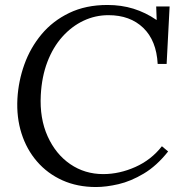

<svg xmlns="http://www.w3.org/2000/svg" viewBox="-20 -736 726 772"><path d="M412 -716Q468 -716 516.5 -701Q565 -686 609 -656H610L608 -710H662L650 -479H614Q609 -573 556 -624Q503 -675 416 -675Q363 -675 315.5 -652.5Q268 -630 230.5 -588Q193 -546 170.5 -487Q148 -428 144 -354Q139 -260 171.5 -188Q204 -116 262.5 -76Q321 -36 395 -36Q460 -36 524 -64.5Q588 -93 631 -148L656 -127Q610 -69 558 -38Q506 -7 456.5 4.5Q407 16 366 16Q291 16 231 -11Q171 -38 129 -86.5Q87 -135 66.5 -199.5Q46 -264 50 -339Q54 -410 78 -477Q102 -544 147 -598Q192 -652 258.5 -684Q325 -716 412 -716Z"/></svg>

Font: Lora Italic
Style: Italic
Weight: 400
Italic angle: -3°
Designer: Olga Karpushina, Alexei Vanyashin (Cyrillic)
Foundry: Cyreal
Version: Version 2.210; ttfautohint (v1.8.1.43-b0c9)